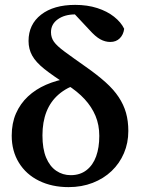

<svg xmlns="http://www.w3.org/2000/svg" viewBox="-20 -754 588 787"><path d="M261 13Q193 13 140 -13Q87 -39 57.5 -87Q28 -135 28 -198Q28 -249 45.5 -289Q63 -329 94.5 -358.5Q126 -388 168.5 -406.5Q211 -425 260 -433L261 -449L305 -412Q254 -396 220.5 -367Q187 -338 170.5 -296Q154 -254 154 -199Q154 -144 169 -108Q184 -72 210.5 -54Q237 -36 270 -36Q308 -36 334.5 -56.5Q361 -77 374 -113Q387 -149 387 -197Q387 -242 371.5 -279Q356 -316 327 -347.5Q298 -379 254 -407Q196 -444 161.5 -471.5Q127 -499 112 -526Q97 -553 97 -586Q97 -654 148.5 -694Q200 -734 288 -734Q338 -734 378.5 -721Q419 -708 447.5 -685.5Q476 -663 489 -636Q486 -612 471 -597Q456 -582 432 -582Q411 -582 391 -593Q371 -604 346 -632L272 -711L345 -707L349 -682Q339 -687 324.5 -691Q310 -695 289 -695Q245 -695 217 -675Q189 -655 189 -622Q189 -600 201 -583Q213 -566 244 -543Q275 -520 332 -480Q379 -447 412.5 -417Q446 -387 466.5 -356Q487 -325 496.5 -291.5Q506 -258 506 -217Q506 -168 488 -126Q470 -84 437.5 -53Q405 -22 360 -4.5Q315 13 261 13Z"/></svg>

Font: Source Serif 4 18pt SemiBold
Style: Regular
Weight: 600
Designer: Frank Grießhammer
Foundry: Adobe Systems Incorporated
Version: Version 4.004;hotconv 1.0.116;makeotfexe 2.5.65601